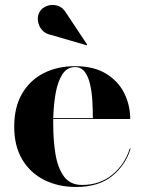

<svg xmlns="http://www.w3.org/2000/svg" viewBox="-20 -733 572 763"><path d="M183.5 -594Q159.5 -598.5 146 -615Q132.5 -631.5 130.5 -652.2Q128.5 -673 139.5 -689Q148.5 -703 167.8 -709.8Q187 -716.5 208.2 -710.5Q229.5 -704.5 243.5 -680.5L326.5 -555.5L324.5 -553ZM499 -142.5Q479.5 -77.5 426 -33.8Q372.5 10 282 10Q211.5 10 156 -17.8Q100.5 -45.5 68.5 -99Q36.5 -152.5 36.5 -230Q36.5 -307.5 67.8 -361Q99 -414.5 153.5 -442.2Q208 -470 278.5 -470Q353 -470 401.5 -440.2Q450 -410.5 473.8 -362.5Q497.5 -314.5 497.5 -260H191.5Q191.5 -250 191.5 -240Q191.5 -175.5 200.5 -120.5Q209.5 -65.5 234.2 -31.8Q259 2 306 2Q377 2 426.8 -39.2Q476.5 -80.5 495.5 -142.5ZM278.5 -466.5Q246.5 -466.5 228 -437.8Q209.5 -409 201.2 -362.8Q193 -316.5 191.5 -263.5H349Q349 -296.5 347 -331.8Q345 -367 338 -397.8Q331 -428.5 316.8 -447.5Q302.5 -466.5 278.5 -466.5Z"/></svg>

Font: Bodoni* 48pt
Style: Bold
Weight: 700
Version: Version 2.3